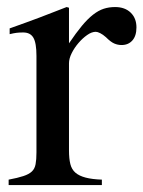

<svg xmlns="http://www.w3.org/2000/svg" viewBox="-20 -533 413 553"><path d="M7.8 -451.2Q32.2 -460 52.7 -467.3Q73.2 -474.6 92.3 -481.9Q111.3 -489.3 130.4 -496.6Q149.4 -503.9 171.9 -512.7L178.7 -510.7V-408.2Q199.2 -438.5 215.8 -458.5Q232.4 -478.5 248 -490.7Q263.7 -502.9 278.8 -507.8Q293.9 -512.7 311.5 -512.7Q339.8 -512.7 356.4 -496.6Q373 -480.5 373 -454.1Q373 -429.7 361.3 -416.5Q349.6 -403.3 330.1 -403.3Q319.3 -403.3 309.1 -407.7Q298.8 -412.1 285.2 -425.8Q276.4 -433.6 268.6 -437.5Q260.7 -441.4 255.9 -441.4Q244.1 -441.4 231 -432.1Q217.8 -422.9 206.1 -409.2Q194.3 -395.5 186.5 -379.9Q178.7 -364.3 178.7 -350.6V-99.6Q178.7 -76.2 182.6 -60.5Q186.5 -44.9 197.3 -35.6Q208 -26.4 226.6 -21.5Q245.1 -16.6 273.4 -15.6V0H4.9V-15.6Q31.2 -20.5 47.4 -25.9Q63.5 -31.2 71.8 -39.1Q80.1 -46.9 82.5 -60.1Q85 -73.2 85 -93.8V-372.1Q85 -409.2 76.2 -424.3Q67.4 -439.5 46.9 -439.5Q36.1 -439.5 27.8 -438.5Q19.5 -437.5 7.8 -434.6Z"/></svg>

Font: BabelStone Tibetan
Style: Regular
Weight: 400
Designer: Christopher J. Fynn
Foundry: BabelStone
Version: Version 10.011 October 1, 2023